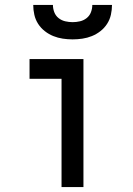

<svg xmlns="http://www.w3.org/2000/svg" viewBox="-20 -760 540 780"><path d="M230 0V-440H100V-520H319V0ZM275 -600Q255 -600 235 -603Q215 -606 196.5 -613.5Q178 -621 162 -633.5Q146 -646 135 -663Q124 -680 119.5 -700Q115 -720 115 -740H195Q195 -725 200.5 -710.5Q206 -696 218 -686.5Q230 -677 245 -673.5Q260 -670 275 -670Q290 -670 305 -673.5Q320 -677 332 -686.5Q344 -696 349.5 -710.5Q355 -725 355 -740H435Q435 -720 430.5 -700Q426 -680 415 -663Q404 -646 388 -633.5Q372 -621 353.5 -613.5Q335 -606 315 -603Q295 -600 275 -600Z"/></svg>

Font: Iosevka SS10 Medium
Style: Regular
Weight: 500
Monospace: yes
Designer: Belleve Invis
Foundry: Belleve Invis
Version: Version 28.0.6; ttfautohint (v1.8.4)